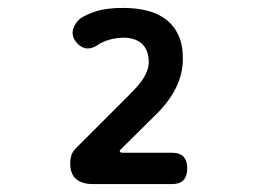

<svg xmlns="http://www.w3.org/2000/svg" viewBox="-20 -904 640 484"><path d="M214 -440Q187 -440 172 -452.5Q157 -465 157 -493Q157 -503 160 -512.5Q163 -522 171 -530L307 -666Q319 -678 328 -688.5Q337 -699 343 -709Q349 -719 352 -728.5Q355 -738 355 -747Q355 -763 350.5 -774.5Q346 -786 338 -793.5Q330 -801 318 -805Q306 -809 292 -809Q274 -809 256 -804Q238 -799 224 -789Q207 -779 193 -783Q179 -787 169 -802Q160 -816 164.5 -831Q169 -846 182 -857Q198 -868 223.5 -876Q249 -884 291 -884Q324 -884 351.5 -877Q379 -870 399 -854.5Q419 -839 430 -815Q441 -791 441 -756Q441 -719 424.5 -684.5Q408 -650 375 -617L283 -526Q281 -524 282.5 -521.5Q284 -519 289 -519H414Q433 -519 442.5 -509Q452 -499 452 -480Q452 -460 442.5 -450Q433 -440 414 -440Z"/></svg>

Font: Maple Mono NL SemiBold
Style: Regular
Weight: 600
Monospace: yes
Designer: subframe7536
Version: Version 7.000